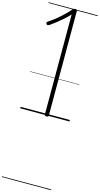

<svg xmlns="http://www.w3.org/2000/svg" viewBox="-322 -1524 1317 2532"><g transform="rotate(15 336.0 -257.5)"><path d="M362 14Q348 14 341.5 9Q335 4 335 -5V-1371Q298 -1331 256.5 -1294Q215 -1257 172.5 -1224Q130 -1191 89 -1162Q75 -1154 65 -1153Q55 -1152 47 -1164Q39 -1176 42 -1184Q45 -1192 56 -1199Q100 -1227 146.5 -1264Q193 -1301 240 -1345.5Q287 -1390 331 -1441Q336 -1446 340.5 -1448.5Q345 -1451 350.5 -1452Q356 -1453 365 -1453Q378 -1453 383.5 -1448Q389 -1443 389 -1434V-5Q389 4 383 9Q377 14 362 14ZM0 928H672V938H0ZM0 -20H672V0H0ZM0 -505H672V-500H0ZM0 -1448H672V-1438H0Z"/></g></svg>

Font: Playwrite ID Guides
Style: Regular
Weight: 400
Designer: Veronika Burian, José Scaglione
Foundry: TypeTogether
Version: Version 1.003